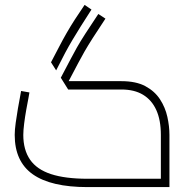

<svg xmlns="http://www.w3.org/2000/svg" viewBox="-20 -763 791 783"><path d="M209 -476 188 -509Q206 -543 221 -572Q236 -601 251.5 -628Q267 -655 285 -683Q303 -711 325 -743L353 -724Q327 -684 309 -655Q291 -626 276 -601Q261 -576 245.5 -547Q230 -518 209 -476ZM337 0Q188 0 114 -52Q40 -104 40 -213Q40 -233 44 -262Q48 -291 53 -320Q58 -349 62 -369.5Q66 -390 66 -392L100 -386Q100 -383 96 -363Q92 -343 87 -315Q82 -287 78.5 -259Q75 -231 75 -213Q75 -152 102.5 -112Q130 -72 188 -53Q246 -34 337 -34H636V-213Q636 -273 617.5 -314Q599 -355 563.5 -376.5Q528 -398 475 -398H258L228 -446L268 -522Q280 -545 293.5 -569Q307 -593 328 -625.5Q349 -658 381 -706L410 -687Q378 -639 358 -607.5Q338 -576 324.5 -552.5Q311 -529 299 -506L260 -432H475Q535 -432 573 -411.5Q611 -391 632.5 -358Q654 -325 662.5 -286.5Q671 -248 671 -213V0Z"/></svg>

Font: TitilliumWeb ExtraLight
Style: Regular
Weight: 400
Designer: Mohamed Gaber, Accademia di Belle Arti di Urbino and others
Foundry: Kief Type Foundry, Accademia di Belle Arti di Urbino and others
Version: Version 3.000; ttfautohint (v1.8.2)